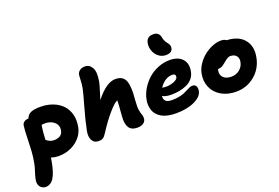

<svg xmlns="http://www.w3.org/2000/svg" viewBox="-155 -1265 2856 1962"><g transform="rotate(-20 1273.0 -284.5)"><path d="M54.2 261.2Q18.1 261.2 -5.4 232.2Q-28.8 203.1 -18.1 150.9Q-11.7 119.1 2.9 75Q17.6 30.8 23.9 -2Q37.1 -67.4 41.3 -136.5Q45.4 -205.6 46.9 -278.6Q48.3 -351.6 55.2 -405.8Q58.1 -427.7 76.4 -441.9Q94.7 -456.1 120.1 -456.1H125Q139.2 -496.6 175.8 -512.2Q212.4 -527.8 277.8 -527.8Q353.5 -527.8 415 -503.9Q476.6 -480 516.4 -437.5Q556.2 -395 571.8 -333.5Q587.4 -272 573.2 -200.2Q562 -141.1 521.5 -93.3Q481 -45.4 419.7 -17.8Q358.4 9.8 289.1 9.8Q242.2 9.8 205.1 -3.9Q204.6 1 196.8 45.9Q191.9 70.8 187.5 89.1Q183.1 107.4 176 131.3Q168.9 155.3 161.4 172.4Q153.8 189.5 142.8 207.3Q131.8 225.1 119.4 236.1Q106.9 247.1 90.3 254.2Q73.7 261.2 54.2 261.2ZM266.1 -353Q259.8 -353 247.8 -351.8Q235.8 -350.6 230 -350.1Q217.8 -287.6 213.9 -191.9Q229 -180.7 236.8 -175.8Q244.6 -170.9 261 -165Q277.3 -159.2 293.9 -159.2Q383.8 -159.2 396 -227.1Q407.2 -281.7 368.2 -317.4Q329.1 -353 266.1 -353Z M723.6 5.9Q673.8 5.9 652.6 -33.2Q631.3 -72.3 643.6 -134.8Q664.6 -239.7 703.6 -376.7Q742.7 -513.7 751 -555.2Q759.3 -598.6 760.5 -642.1Q761.7 -685.5 764.6 -701.2Q769.5 -726.1 790.8 -742.9Q812 -759.8 849.6 -759.8Q871.6 -759.8 890.1 -749Q908.7 -738.3 923.1 -714.4Q937.5 -690.4 939.9 -652.8Q942.4 -615.2 932.6 -561Q927.7 -534.7 908.2 -473.4Q888.7 -412.1 879.9 -381.8Q997.6 -532.2 1096.7 -532.2Q1140.6 -532.2 1168 -514.2Q1195.3 -496.1 1206.5 -462.2Q1217.8 -428.2 1219.7 -378.9Q1221.7 -329.6 1214.8 -267.1Q1212.9 -221.7 1211.9 -197.3Q1210.9 -172.9 1215.1 -149.9Q1219.2 -127 1222.2 -117.4Q1225.1 -107.9 1231 -92.8Q1238.3 -69.8 1233.9 -44.9Q1228.5 -18.6 1204.1 -3.2Q1179.7 12.2 1142.6 12.2Q1077.1 12.2 1051.3 -28.3Q1025.4 -68.8 1030.8 -143.1Q1043 -292 1042 -320.8Q1010.7 -310.1 945.6 -235.8Q880.4 -161.6 802.7 -41Q784.7 -13.2 767.6 -3.7Q750.5 5.9 723.6 5.9Z M1668 -585Q1628.4 -585 1596.2 -607.9Q1564 -630.9 1547.1 -667Q1530.3 -703.1 1531.7 -743.2Q1534.2 -788.1 1554.9 -809.1Q1575.7 -830.1 1618.7 -830.1Q1681.2 -830.1 1691.9 -763.2Q1695.8 -741.7 1706.3 -722.9Q1716.8 -704.1 1726.8 -692.9Q1736.8 -681.6 1742.7 -666Q1748.5 -650.4 1744.6 -632.8Q1735.4 -585 1668 -585ZM1563 9.8Q1514.2 9.8 1474.1 1Q1434.1 -7.8 1407 -23.9Q1379.9 -40 1360.1 -62.3Q1340.3 -84.5 1331.8 -111.1Q1323.2 -137.7 1321 -168Q1318.8 -198.2 1326.7 -230Q1337.4 -285.2 1369.4 -338.1Q1401.4 -391.1 1447.5 -432.6Q1493.7 -474.1 1555.9 -499.5Q1618.2 -524.9 1684.1 -524.9Q1774.9 -524.9 1820.8 -474.6Q1866.7 -424.3 1849.6 -338.9Q1841.3 -297.4 1815.2 -266.6Q1789.1 -235.8 1751.2 -219Q1713.4 -202.1 1671.9 -194.1Q1630.4 -186 1584 -186Q1518.6 -186 1486.8 -207Q1481 -174.3 1500 -153.1Q1519 -131.8 1567.9 -131.8Q1610.4 -131.8 1646.2 -138.7Q1682.1 -145.5 1705.1 -155.5Q1728 -165.5 1746.8 -175.5Q1765.6 -185.5 1782 -192.4Q1798.3 -199.2 1812 -199.2Q1841.8 -199.2 1852.8 -177.2Q1863.8 -155.3 1857.9 -125Q1846.2 -66.9 1764.6 -28.6Q1683.1 9.8 1563 9.8ZM1656.7 -374Q1616.7 -374 1579.6 -349.9Q1542.5 -325.7 1517.1 -284.2Q1556.2 -280.8 1560.1 -280.8Q1604 -280.8 1645 -297.4Q1686 -314 1690.9 -337.9Q1693.8 -356.4 1685.8 -365.2Q1677.7 -374 1656.7 -374Z M2216.8 12.2Q2122.6 12.2 2054.4 -28.6Q1986.3 -69.3 1958 -137.5Q1929.7 -205.6 1945.8 -286.1Q1955.1 -334 1986.1 -379.9Q2017.1 -425.8 2058.3 -459Q2099.6 -492.2 2148.9 -512.7Q2198.2 -533.2 2242.7 -533.2Q2281.7 -533.2 2302.7 -516.1Q2431.6 -510.3 2491.2 -435.3Q2550.8 -360.4 2527.8 -246.1Q2504.9 -129.4 2417.7 -58.6Q2330.6 12.2 2216.8 12.2ZM2115.7 -258.8Q2106 -209 2135 -179Q2164.1 -148.9 2223.6 -148.9Q2273.4 -148.9 2311.3 -179.2Q2349.1 -209.5 2358.9 -257.8Q2367.2 -299.8 2345.5 -325.4Q2323.7 -351.1 2280.8 -351.1Q2276.4 -351.1 2272.2 -350.6Q2268.1 -350.1 2263.7 -348.4Q2259.3 -346.7 2256.1 -345.7Q2252.9 -344.7 2247.8 -341.6Q2242.7 -338.4 2240 -336.7Q2237.3 -335 2231.4 -330.3Q2225.6 -325.7 2222.9 -323.7Q2220.2 -321.8 2212.9 -315.7Q2205.6 -309.6 2202.6 -307.1Q2176.8 -285.2 2159.4 -277.1Q2142.1 -269 2118.7 -269H2117.7Q2115.7 -263.2 2115.7 -258.8Z"/></g></svg>

Font: Shantell Sans Normal
Style: Italic
Weight: 800
Italic angle: -11.31°
Designer: Stephen Nixon, Anya Danilova, Shantell Martin
Foundry: Arrow Type
Version: Version 1.006;[559af2be0]